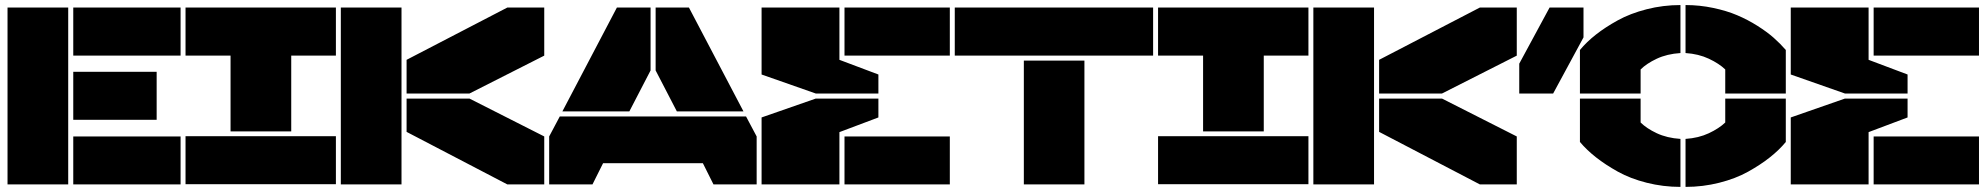

<svg xmlns="http://www.w3.org/2000/svg" viewBox="-20 -730 7863 760"><path d="M9.8 0V-700.2H250V0ZM270 0V-189.9H694.8V0ZM270 -255.9V-445.8H600.1V-255.9ZM270 -509.8V-700.2H694.8V-509.8Z M1309.6 -700.2V-509.8H1132.8V-210H892.6V-509.8H714.4V-700.2ZM714.4 -1V-190.9H1309.6V-1Z M1569.3 0H1329.1V-700.2H1569.3ZM1589.4 -208V-339.8H1838.4L2134.3 -189.9V0H1988.3ZM1589.4 -359.9V-493.2L1988.3 -700.2H2134.3V-509.8L1838.4 -359.9Z M2555.2 -700.2V-451.2L2471.2 -289.1H2206.1L2421.9 -700.2ZM2153.8 0V-189.9L2195.8 -269H2933.1L2975.1 -189.9V0H2804.2L2762.2 -84H2367.2L2325.2 0ZM2575.2 -451.2V-700.2H2707L2922.9 -289.1H2659.2Z M3209 -359.9 2994.6 -435.1V-700.2H3302.7V-493.2L3457 -435.1V-359.9ZM2994.6 0V-265.1L3209 -339.8H3457V-265.1L3302.7 -207V0ZM3322.8 0V-189.9H3739.7V0ZM3322.8 -509.8V-700.2H3739.7V-509.8Z M3759.3 -509.8V-700.2H4544.4V-509.8ZM4032.7 0V-490.2H4272.5V0Z M5159.2 -700.2V-509.8H4982.4V-210H4742.2V-509.8H4564V-700.2ZM4564 -1V-190.9H5159.2V-1Z M5418.9 0H5178.7V-700.2H5418.9ZM5439 -208V-339.8H5688L5983.9 -189.9V0H5837.9ZM5439 -359.9V-493.2L5837.9 -700.2H5983.9V-509.8L5688 -359.9Z M6248 -700.2V-582L6127.9 -359.9H5993.7V-478L6113.8 -700.2ZM6233.9 -168V-339.8H6474.1V-245.1Q6497.6 -221.7 6538.1 -202.6Q6578.6 -183.6 6631.8 -180.2V9.8Q6563 9.8 6498.3 -6.6Q6433.6 -22.9 6384 -50.5Q6334.5 -78.1 6297.6 -107.2Q6260.7 -136.2 6233.9 -168ZM6233.9 -359.9V-532.2Q6260.3 -564 6297.1 -593Q6334 -622.1 6383.5 -649.4Q6433.1 -676.8 6498 -693.4Q6563 -710 6631.8 -710V-520Q6578.6 -516.6 6538.1 -497.6Q6497.6 -478.5 6474.1 -455.1V-359.9ZM6651.9 9.8V-180.2Q6703.6 -183.6 6744.1 -202.6Q6784.7 -221.7 6809.1 -245.1V-339.8H7048.8V-168Q7022.5 -136.2 6985.8 -107.2Q6949.2 -78.1 6899.7 -50.5Q6850.1 -22.9 6785.4 -6.6Q6720.7 9.8 6651.9 9.8ZM6651.9 -520V-710Q6707.5 -710 6761 -698.7Q6814.5 -687.5 6856.4 -669.7Q6898.4 -651.9 6936.3 -627.9Q6974.1 -604 7000.7 -580.6Q7027.3 -557.1 7048.8 -532.2V-359.9H6809.1V-455.1Q6784.7 -478.5 6744.1 -497.6Q6703.6 -516.6 6651.9 -520Z M7282.7 -359.9 7068.4 -435.1V-700.2H7376.5V-493.2L7530.8 -435.1V-359.9ZM7068.4 0V-265.1L7282.7 -339.8H7530.8V-265.1L7376.5 -207V0ZM7396.5 0V-189.9H7813.5V0ZM7396.5 -509.8V-700.2H7813.5V-509.8Z"/></svg>

Font: Nastup Basic
Style: Regular
Weight: 400
Designer: Maksym Kobuzan
Foundry: Zakznak
Version: Version 1.020;FEAKit 1.0